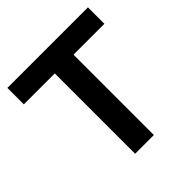

<svg xmlns="http://www.w3.org/2000/svg" viewBox="-189 -853 996 996"><g transform="rotate(-45 309.5 -355.0)"><path d="M604.7 -589.4H378.2V0H240.8V-589.4H13.8V-710H604.7Z"/></g></svg>

Font: Raleway Thin
Style: Regular
Weight: 100
Designer: Matt McInerney, Pablo Impallari, Rodrigo Fuenzalida
Foundry: Matt McInerney, Pablo Impallari, Rodrigo Fuenzalida
Version: Version 4.026